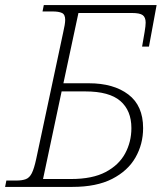

<svg xmlns="http://www.w3.org/2000/svg" viewBox="-32 -734 649 754"><path d="M-12 0 -7 -25H32Q55 -25 69.5 -30.5Q84 -36 93 -54Q102 -72 110 -109L216 -606Q224 -640 224 -656Q224 -677 211.5 -683Q199 -689 174 -689H135L140 -714H583L553 -551H526L536 -609Q540 -633 540 -645Q540 -666 528.5 -674.5Q517 -683 486 -683H276L217 -407H317Q414 -407 472 -363Q530 -319 530 -231Q530 -168 500 -115.5Q470 -63 408.5 -31.5Q347 0 252 0ZM303 -375H210L137 -31H247Q331 -31 383 -58.5Q435 -86 459.5 -131.5Q484 -177 484 -231Q484 -300 440.5 -337.5Q397 -375 303 -375Z"/></svg>

Font: Noto Serif ExtraLight
Style: Italic
Weight: 200
Italic angle: -12°
Designer: Monotype Design Team
Foundry: Monotype Imaging Inc.
Version: Version 2.014; ttfautohint (v1.8.4.7-5d5b)